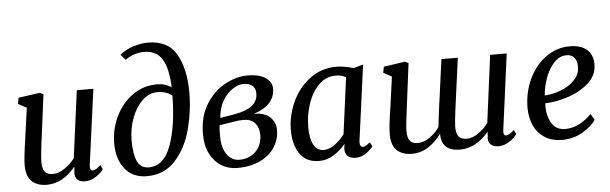

<svg xmlns="http://www.w3.org/2000/svg" viewBox="-51 -1003 3817 1201"><g transform="rotate(-5 1857.5 -402.5)"><path d="M188 -247Q178 -165 178 -137Q178 -90 194 -72Q210 -54 243 -54Q279 -54 317 -79.5Q355 -105 382 -141L438 -563H542L478 -90L477 -79Q477 -67 481.5 -60.5Q486 -54 493 -54Q513 -54 544 -84L557 -57Q545 -38 512 -14.5Q479 9 439 9Q408 9 392 -7Q376 -23 378 -52Q378 -50 381 -86L380 -87Q300 10 200 10Q143 10 108 -20.5Q73 -51 72 -121Q72 -168 91 -295L117 -481L64 -510L71 -548L207 -567L228 -556L194 -291Z M906 -821Q1033 -821 1085.5 -728Q1138 -635 1138 -488Q1138 -372 1108 -258Q1078 -144 1008.5 -66.5Q939 11 829 11Q741 11 691.5 -50Q642 -111 642 -210Q642 -299 680 -378.5Q718 -458 786 -507Q854 -556 940 -556Q994 -556 1031 -529Q1026 -652 990 -708.5Q954 -765 878 -765Q814 -765 759 -726L730 -760Q767 -791 815.5 -806Q864 -821 906 -821ZM752 -219Q752 -134 773 -88.5Q794 -43 845 -43Q940 -43 984.5 -165Q1029 -287 1031 -477Q995 -507 939 -507Q887 -507 844.5 -467Q802 -427 777 -360.5Q752 -294 752 -219Z M1662 -467Q1662 -417 1630.5 -380Q1599 -343 1528 -319Q1596 -320 1630 -287Q1664 -254 1664 -206Q1664 -149 1633 -99.5Q1602 -50 1541 -20.5Q1480 9 1396 9Q1341 9 1296.5 -18.5Q1252 -46 1226 -97.5Q1200 -149 1200 -220Q1200 -332 1249 -409Q1298 -486 1369.5 -524Q1441 -562 1507 -562Q1585 -562 1623.5 -534Q1662 -506 1662 -467ZM1555 -446Q1555 -477 1535.5 -494Q1516 -511 1478 -511Q1449 -511 1413 -489Q1377 -467 1349.5 -421.5Q1322 -376 1317 -312L1407 -327Q1481 -340 1518 -368.5Q1555 -397 1555 -446ZM1306 -225V-192Q1306 -126 1335.5 -83.5Q1365 -41 1415 -41Q1476 -41 1516.5 -81Q1557 -121 1557 -185Q1557 -230 1533 -258.5Q1509 -287 1460 -287Q1442 -287 1432 -286L1309 -267Q1306 -255 1306 -225Z M2171 -83Q2171 -68 2176.5 -61Q2182 -54 2191 -54Q2207 -54 2235 -79L2249 -53Q2238 -35 2207.5 -12.5Q2177 10 2139 10Q2108 10 2090 -5.5Q2072 -21 2073 -54L2077 -83Q2045 -44 2002.5 -17Q1960 10 1911 10Q1830 10 1790 -47.5Q1750 -105 1750 -199Q1750 -285 1788 -370.5Q1826 -456 1899 -512Q1972 -568 2070 -568Q2093 -568 2122 -562.5Q2151 -557 2175 -550L2236 -567L2172 -94Q2171 -90 2171 -83ZM2059 -513Q1995 -513 1950 -466Q1905 -419 1882.5 -348.5Q1860 -278 1860 -207Q1860 -135 1881.5 -95.5Q1903 -56 1945 -56Q1980 -56 2015.5 -82.5Q2051 -109 2076 -143L2123 -497Q2097 -513 2059 -513Z M2483 -258Q2470 -167 2470 -130Q2470 -84 2486 -66Q2502 -48 2535 -48Q2571 -48 2609 -74Q2647 -100 2671 -136Q2673 -156 2688 -272L2691 -292L2727 -558H2830L2809 -403Q2794 -296 2785 -223.5Q2776 -151 2776 -130Q2776 -84 2792.5 -66Q2809 -48 2842 -48Q2877 -48 2915 -74Q2953 -100 2978 -136L3033 -558H3137L3074 -84Q3073 -80 3073 -72Q3073 -47 3089 -47Q3106 -47 3140 -77L3152 -51Q3147 -41 3130 -25Q3113 -9 3088 3.5Q3063 16 3035 16Q3005 16 2988.5 1Q2972 -14 2972 -39Q2972 -44 2974 -56L2975 -80Q2894 16 2795 16Q2678 16 2678 -91H2676Q2642 -45 2596 -14.5Q2550 16 2492 16Q2435 16 2400 -14.5Q2365 -45 2364 -114Q2364 -169 2383 -288L2409 -476L2357 -505L2364 -542L2499 -562L2520 -551L2486 -284Z M3437 11Q3369 11 3324 -19.5Q3279 -50 3258 -99.5Q3237 -149 3237 -206Q3237 -303 3276 -386.5Q3315 -470 3383 -519Q3451 -568 3533 -568Q3605 -568 3641.5 -534Q3678 -500 3678 -444Q3678 -372 3622 -323.5Q3566 -275 3489 -251Q3412 -227 3350 -226Q3346 -155 3373.5 -105Q3401 -55 3461 -55Q3506 -55 3548.5 -76.5Q3591 -98 3626 -135L3649 -96Q3623 -57 3565.5 -23Q3508 11 3437 11ZM3351 -275Q3399 -277 3451.5 -296.5Q3504 -316 3539 -352.5Q3574 -389 3574 -436Q3574 -474 3557 -494Q3540 -514 3509 -514Q3464 -514 3429.5 -477Q3395 -440 3375 -384.5Q3355 -329 3351 -275Z"/></g></svg>

Font: Koeln Type Serif
Style: Italic
Weight: 400
Italic angle: -8°
Designer: Eben Sorkin
Foundry: Eben Sorkin
Version: Version 2.002